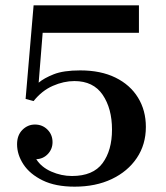

<svg xmlns="http://www.w3.org/2000/svg" viewBox="-20 -690 624 720"><path d="M260 10Q188 10 140 -13.5Q92 -37 68 -73.5Q44 -110 44 -149L116 -93Q135 -63 172.5 -46.5Q210 -30 250 -30Q329 -30 364.5 -78Q400 -126 400 -204Q400 -283 365 -334.5Q330 -386 259 -386Q219 -386 178 -368Q137 -350 106 -311L76 -319L106 -670H501V-567H140L125 -380Q145 -397 181.5 -411.5Q218 -426 281 -426Q358 -426 413 -399Q468 -372 497.5 -324Q527 -276 527 -214Q527 -148 493 -97.5Q459 -47 399 -18.5Q339 10 260 10ZM116 -93 44 -149Q44 -183 64 -203Q84 -223 111 -223Q139 -223 158 -204Q177 -185 177 -157Q177 -131 159.5 -112.5Q142 -94 116 -93Z"/></svg>

Font: Brygada 1918 SemiBold
Style: Regular
Weight: 600
Designer: Mateusz Machalski | Borys Kosmynka | Przemek Hoffer
Foundry: NIEPODLEGLA 2018
Version: Version 3.006